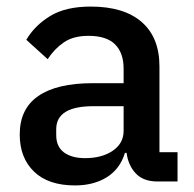

<svg xmlns="http://www.w3.org/2000/svg" viewBox="-20 -552 589 584"><path d="M459 0Q416 0 393 -24.5Q370 -49 365 -87H360Q345 -38 305 -13Q265 12 208 12Q127 12 83.5 -30Q40 -72 40 -143Q40 -221 96.5 -260Q153 -299 262 -299H356V-343Q356 -391 330 -417Q304 -443 249 -443Q203 -443 174 -423Q145 -403 125 -372L60 -431Q86 -475 133 -503.5Q180 -532 256 -532Q357 -532 411 -485Q465 -438 465 -350V-89H520V0ZM239 -71Q290 -71 323 -93.5Q356 -116 356 -154V-229H264Q151 -229 151 -159V-141Q151 -106 174.5 -88.5Q198 -71 239 -71Z"/></svg>

Font: IBM Plex Sans Arabic Medm
Style: Regular
Weight: 500
Designer: Mike Abbink, Paul van der Laan, Pieter van Rosmalen, Wael Morcos, Khajak Apelian
Foundry: Bold Monday
Version: Version 1.005